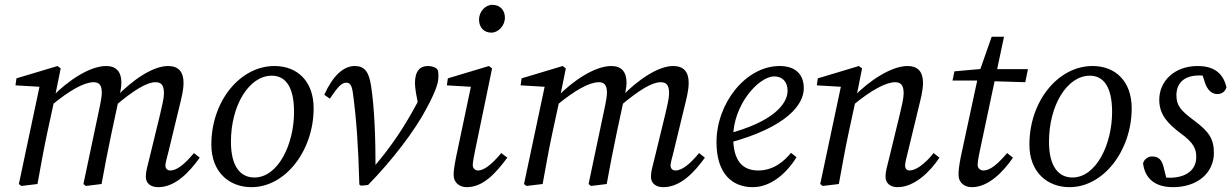

<svg xmlns="http://www.w3.org/2000/svg" viewBox="-20 -761 5092 794"><path d="M68 8 135 0C148 -71 160 -140 175 -210L206 -353V-355L231 -478L218 -488L48 -437L44 -408L164 -401L146 -415L58 0L68 8ZM335 8 400 0C413 -71 426 -140 441 -210L471 -350L473 -358C477 -379 482 -400 482 -419C482 -465 460 -488 419 -488C352 -488 262 -429 195 -360H190V-323C269 -389 329 -421 367 -421C389 -421 401 -410 401 -378C401 -362 397 -344 394 -327L325 0L335 8ZM634 13C705 13 762 -48 806 -109L782 -128C742 -80 711 -56 684 -56C673 -56 664 -63 664 -77C664 -87 670 -107 677 -135L722 -321C730 -354 739 -387 739 -419C739 -465 717 -488 675 -488C611 -488 527 -429 461 -361H456V-323C533 -388 587 -421 623 -421C646 -421 658 -410 658 -375C658 -355 650 -322 642 -288L599 -111C589 -70 583 -53 583 -30C583 -4 602 13 634 13Z M1020 13C1161 13 1277 -139 1277 -313C1277 -426 1209 -488 1115 -488C973 -488 854 -343 854 -163C854 -49 928 13 1020 13ZM1032 -27C976 -27 935 -70 935 -175C935 -324 1009 -448 1104 -448C1158 -448 1196 -406 1196 -298C1196 -164 1130 -27 1032 -27Z M1466 2 1473 7 1502 4C1604 -100 1696 -222 1743 -311C1791 -400 1793 -426 1793 -447C1793 -463 1792 -469 1788 -475C1782 -482 1768 -488 1749 -488C1717 -488 1696 -467 1696 -417C1696 -407 1698 -391 1700 -378L1713 -308L1721 -369C1715 -357 1710 -345 1704 -333C1653 -238 1601 -159 1527 -72L1522 -66L1533 -65C1533 -186 1529 -315 1514 -409C1505 -464 1488 -488 1447 -488C1400 -488 1356 -447 1321 -369L1344 -353C1379 -405 1394 -419 1412 -419C1426 -419 1435 -412 1440 -372C1454 -266 1462 -155 1466 2Z M1856 -38C1856 -4 1882 13 1910 13C1981 13 2033 -49 2078 -109L2053 -128C2013 -80 1981 -56 1957 -56C1946 -56 1935 -64 1935 -78C1935 -89 1939 -110 1944 -135L2015 -478L2002 -488L1832 -437L1828 -408L1947 -401L1930 -415L1866 -111C1858 -70 1856 -53 1856 -38ZM2012 -626C2041 -626 2068 -655 2068 -688C2068 -720 2047 -741 2016 -741C1987 -741 1961 -713 1961 -680C1961 -647 1982 -626 2012 -626Z M2157 8 2224 0C2237 -71 2249 -140 2264 -210L2295 -353V-355L2320 -478L2307 -488L2137 -437L2133 -408L2253 -401L2235 -415L2147 0L2157 8ZM2424 8 2489 0C2502 -71 2515 -140 2530 -210L2560 -350L2562 -358C2566 -379 2571 -400 2571 -419C2571 -465 2549 -488 2508 -488C2441 -488 2351 -429 2284 -360H2279V-323C2358 -389 2418 -421 2456 -421C2478 -421 2490 -410 2490 -378C2490 -362 2486 -344 2483 -327L2414 0L2424 8ZM2723 13C2794 13 2851 -48 2895 -109L2871 -128C2831 -80 2800 -56 2773 -56C2762 -56 2753 -63 2753 -77C2753 -87 2759 -107 2766 -135L2811 -321C2819 -354 2828 -387 2828 -419C2828 -465 2806 -488 2764 -488C2700 -488 2616 -429 2550 -361H2545V-323C2622 -388 2676 -421 2712 -421C2735 -421 2747 -410 2747 -375C2747 -355 2739 -322 2731 -288L2688 -111C2678 -70 2672 -53 2672 -30C2672 -4 2691 13 2723 13Z M3093 13C3167 13 3232 -43 3274 -111L3251 -129C3224 -95 3179 -56 3116 -56C3051 -56 3012 -95 3012 -194C3012 -327 3117 -445 3182 -445C3215 -445 3237 -423 3237 -386C3237 -329 3173 -255 2986 -207L2990 -169C3237 -235 3304 -330 3304 -396C3304 -455 3268 -488 3204 -488C3064 -488 2943 -334 2943 -173C2943 -45 3006 13 3093 13Z M3382 8 3449 0C3462 -71 3474 -140 3489 -210L3518 -344L3520 -353L3545 -478L3532 -488L3362 -437L3358 -408L3478 -401L3460 -415L3372 0L3382 8ZM3692 13C3761 13 3826 -50 3865 -109L3841 -128C3805 -83 3767 -56 3742 -56C3730 -56 3723 -63 3723 -77C3723 -87 3728 -107 3735 -135L3780 -321C3788 -354 3797 -387 3797 -419C3797 -465 3775 -488 3733 -488C3667 -488 3576 -429 3509 -360H3503L3504 -323C3583 -389 3644 -421 3682 -421C3704 -421 3717 -410 3717 -375C3717 -355 3709 -322 3701 -288L3658 -111C3648 -70 3642 -53 3642 -30C3642 -4 3661 13 3692 13Z M3919 -428H4055L4057 -426L4220 -421L4231 -475H4062V-478L3927 -466L3919 -428ZM3999 13C4067 13 4128 -49 4169 -109L4145 -128C4104 -80 4074 -56 4047 -56C4035 -56 4023 -64 4023 -79C4023 -89 4026 -110 4032 -137L4132 -609H4081L4027 -455L3953 -111C3945 -70 3944 -53 3944 -38C3944 -4 3970 13 3999 13Z M4403 13C4544 13 4660 -139 4660 -313C4660 -426 4592 -488 4498 -488C4356 -488 4237 -343 4237 -163C4237 -49 4311 13 4403 13ZM4415 -27C4359 -27 4318 -70 4318 -175C4318 -324 4392 -448 4487 -448C4541 -448 4579 -406 4579 -298C4579 -164 4513 -27 4415 -27Z M4831 13C4932 13 5000 -46 5000 -129C5000 -187 4979 -217 4919 -262C4862 -304 4845 -325 4845 -367C4845 -412 4871 -449 4940 -449C4956 -449 4966 -447 4976 -444L4945 -475L4963 -419C4973 -389 4991 -372 5014 -372C5032 -372 5046 -381 5052 -400C5037 -465 4992 -488 4933 -488C4837 -488 4774 -426 4774 -348C4774 -285 4812 -248 4862 -210C4919 -169 4927 -143 4927 -111C4927 -59 4886 -26 4817 -26C4800 -26 4791 -28 4770 -35L4809 -1L4792 -70C4785 -98 4773 -114 4744 -114C4728 -114 4712 -103 4707 -86C4714 -26 4753 13 4831 13Z"/></svg>

Font: Source Serif 4 Variable
Style: Italic
Weight: 400
Italic angle: -12°
Designer: Frank Grießhammer
Foundry: Adobe Systems Incorporated
Version: Version 4.004;hotconv 1.0.116;makeotfexe 2.5.65601